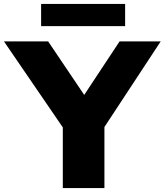

<svg xmlns="http://www.w3.org/2000/svg" viewBox="-47 -949 831 969"><path d="M270 0V-306L-27 -740H196L378 -470L556.5 -740H764L480 -308V0ZM160.5 -817V-929H584.5V-817Z"/></svg>

Font: Encode Sans Exp XBd
Style: Regular
Weight: 800
Width: 7
Designer: Multiple Designers
Foundry: Impallari Type
Version: Version 3.002; ttfautohint (v1.8.3) -l 8 -r 50 -G 200 -x 14 